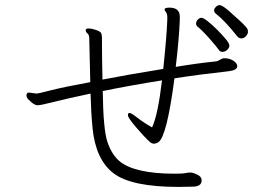

<svg xmlns="http://www.w3.org/2000/svg" viewBox="-20 -767 1040 755"><path d="M913 -624Q864 -686 828 -714Q822 -719 822 -726Q822 -733 829 -740Q836 -747 843 -747Q857 -747 900 -706Q945 -667 953 -653Q955 -650 955 -641.5Q955 -633 947 -624.5Q939 -616 929.5 -616Q920 -616 913 -624ZM335 -444Q331 -600 331 -615Q331 -630 324 -635.5Q317 -641 317 -648V-649Q317 -655 328.5 -655Q340 -655 358 -649Q376 -643 378.5 -635Q381 -627 381 -617V-595Q381 -538 383 -454Q480 -473 622 -496Q636 -629 638 -693V-696Q638 -713 632.5 -719.5Q627 -726 627 -730V-731Q629 -737 646 -737Q687 -737 687 -702V-688Q684 -612 671 -504Q754 -518 832 -526Q837 -527 846 -532.5Q855 -538 861 -538H862Q883 -538 898 -528Q913 -518 913 -507Q913 -491 880 -487Q770 -475 666 -459Q636 -230 603 -208Q594 -202 586 -202Q578 -202 570 -208Q548 -228 515.5 -266Q483 -304 483 -313.5Q483 -323 489.5 -323Q496 -323 519.5 -304.5Q543 -286 578 -266Q601 -315 617 -451Q492 -431 384 -409Q386 -257 402.5 -208.5Q419 -160 449 -134Q508 -84 667 -84Q700 -84 710 -86.5Q720 -89 730 -88.5Q740 -88 756.5 -80Q773 -72 773 -58Q773 -33 737 -33L682 -32Q496 -32 426 -86Q356 -140 344 -263Q338 -323 336 -399Q246 -380 193 -366.5Q140 -353 127.5 -353Q115 -353 97 -371Q84 -381 84 -392Q84 -403 94 -403L124 -399Q130 -399 180.5 -412Q231 -425 335 -444ZM756 -663Q751 -668 751 -675Q751 -682 757.5 -689.5Q764 -697 772 -697Q780 -697 797.5 -683Q815 -669 834.5 -649.5Q854 -630 868 -613Q882 -596 882 -587.5Q882 -579 873.5 -571Q865 -563 855 -563Q845 -563 839.5 -572Q834 -581 804.5 -614.5Q775 -648 756 -663Z"/></svg>

Font: LXGW WenKai Lite Light
Style: Regular
Weight: 300
Designer: LXGW / Fontworks Inc.
Foundry: LXGW / Fontworks Inc.
Version: Version 1.511; March 25, 2025